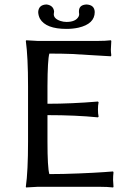

<svg xmlns="http://www.w3.org/2000/svg" viewBox="-20 -826 578 849"><path d="M189.9 -200.2Q189.9 -84.5 198.2 -56.2Q258.3 -56.2 328.6 -59.1Q398.9 -62 439.5 -64.9L480 -67.9L481.9 -64Q480 -47.9 480 -30.8Q480 -25.4 481.9 0L480 2.9Q455.6 0 419.9 0H147L95.2 2.9L94.2 0Q104 -68.4 104 -200.2V-444.8Q104 -573.7 94.2 -645L96.2 -647.9Q98.1 -647.9 147 -645H410.2Q446.3 -645 470.2 -647.9L472.2 -645Q470.2 -617.2 470.2 -606.9Q470.2 -596.2 472.2 -581.1L470.2 -577.1Q470.2 -577.1 295.4 -587.4Q242.7 -589.4 198.2 -588.9Q190.4 -561.5 189.9 -444.8V-367.2Q295.9 -367.2 413.1 -377L416 -374Q413.1 -360.4 413.1 -341.8Q413.1 -323.2 416 -310.1L413.1 -307.1Q314.5 -316.9 189.9 -316.9ZM273.9 -729Q314.9 -729 327.6 -752.9Q330.1 -758.3 330.1 -763.2Q330.1 -766.1 329.1 -772Q328.6 -774.9 329.1 -775.9Q329.1 -800.8 354 -805.2Q358.4 -805.7 361.8 -806.2Q397.9 -804.7 398.9 -772.9Q398.9 -720.2 326.7 -703.6Q301.8 -698.2 273.9 -698.2Q183.1 -698.2 156.7 -743.2Q149.4 -757.3 148.9 -772.9Q150.9 -805.2 186 -806.2Q215.8 -802.2 219.2 -775.9Q219.2 -774.9 218.8 -772Q218.3 -765.6 217.8 -763.2Q217.8 -743.2 247.1 -733.4Q260.3 -729 273.9 -729Z"/></svg>

Font: Linux Biolinum O
Style: Regular
Weight: 400
Designer: Philipp H. Poll
Foundry: Philipp H. Poll
Version: Version 1.0.4